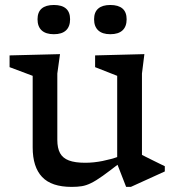

<svg xmlns="http://www.w3.org/2000/svg" viewBox="-20 -722 690 752"><path d="M204.5 -174Q204.5 -142 215.2 -122.2Q226 -102.5 250 -93.5Q274 -84.5 313.5 -84.5Q347 -84.5 381.8 -91.5Q416.5 -98.5 444 -108.5L452.5 -86Q410 -53 382.8 -33.5Q355.5 -14 336.5 -4.8Q317.5 4.5 300.5 7.2Q283.5 10 260.5 10Q181.5 10 144.8 -29Q108 -68 108 -144.5V-425L17.5 -459V-505L215 -510L204.5 -434ZM474 10 439 -80V-425L352.5 -459V-505L545.5 -510L536 -434V-115.5Q540.5 -113 552 -107.2Q563.5 -101.5 577.5 -94.5Q591.5 -87.5 604.5 -81.2Q617.5 -75 625.5 -71V-50.5L492.5 10ZM191 -588Q159.5 -588 143.2 -603Q127 -618 127 -646.5Q127 -674.5 143.2 -688.5Q159.5 -702.5 191 -702.5Q222.5 -702.5 238.5 -688.5Q254.5 -674.5 254.5 -646.5Q254.5 -618 238.5 -603Q222.5 -588 191 -588ZM412 -588Q381 -588 364.8 -603Q348.5 -618 348.5 -646.5Q348.5 -674.5 364.8 -688.5Q381 -702.5 412 -702.5Q443.5 -702.5 459.8 -688.5Q476 -674.5 476 -646.5Q476 -618 459.8 -603Q443.5 -588 412 -588Z"/></svg>

Font: Newsreader 7pt
Style: Regular
Weight: 400
Designer: Hugues Gentile
Foundry: Production Type
Version: Version 1.003